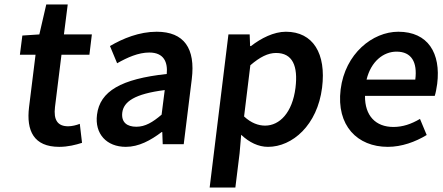

<svg xmlns="http://www.w3.org/2000/svg" viewBox="-20 -645 1980 859"><path d="M110 -166C97 -60 131 12 245 12C284 12 319 3 347 -6L337 -91C322 -85 302 -80 285 -80C238 -80 219 -108 226 -166L255 -400H380L391 -491H266L283 -625H187L156 -491L80 -486L69 -400H139Z M414 -132C403 -46 457 12 543 12C601 12 654 -17 703 -54H706L708 0H802L838 -291C855 -428 804 -503 681 -503C603 -503 530 -473 472 -439L504 -362C550 -388 599 -410 648 -410C714 -410 731 -366 726 -314C522 -292 427 -237 414 -132ZM527 -141C533 -190 582 -225 717 -242L703 -132C663 -98 630 -78 590 -78C549 -78 522 -97 527 -141Z M1059 -42C1095 -8 1136 12 1179 12C1288 12 1400 -85 1421 -253C1440 -405 1381 -503 1259 -503C1205 -503 1148 -474 1103 -439H1099L1097 -491H1002L918 194H1033L1052 40ZM1072 -124 1100 -353C1143 -390 1179 -408 1215 -408C1289 -408 1314 -350 1302 -252C1288 -141 1231 -83 1166 -83C1137 -83 1104 -94 1072 -124Z M1504 -245C1484 -83 1579 12 1715 12C1777 12 1838 -10 1889 -41L1859 -113C1820 -90 1782 -77 1740 -77C1661 -77 1612 -127 1613 -216H1925C1929 -228 1933 -248 1936 -270C1953 -407 1895 -503 1762 -503C1647 -503 1524 -405 1504 -245ZM1620 -289C1640 -371 1696 -414 1754 -414C1821 -414 1848 -367 1838 -289Z"/></svg>

Font: Falling Sky
Style: Obl
Weight: 400
Designer: Paul D. Hunt
Foundry: Adobe Systems Incorporated
Version: Version 1.02